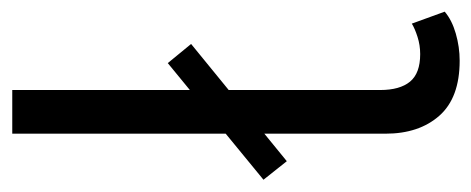

<svg xmlns="http://www.w3.org/2000/svg" viewBox="-256 -526 788 321"><g transform="rotate(-90 138.5 -366.0)"><path d="M197 8Q135 8 105 -26Q75 -60 75 -116V-740H148V-125Q148 -92 162 -75Q176 -58 208 -58Q223 -58 237 -62.5Q251 -67 259 -72L279 -17Q265 -5 242.5 1.5Q220 8 197 8ZM29 -281 -2 -320 193 -480 225 -441Z"/></g></svg>

Font: LivvicRegular
Style: Regular
Weight: 400
Designer: Jacques Le Bailly, Baron von Fonthausen
Version: Version 1.001; ttfautohint (v1.8.2)